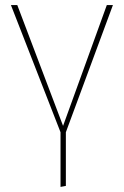

<svg xmlns="http://www.w3.org/2000/svg" viewBox="-20 -539 487 755"><path d="M424 -519 239 -19V192L218 196V-19L23 -519H48L228 -44L400 -519Z"/></svg>

Font: FiraGO Thin
Style: Regular
Weight: 100
Designer: bBox Type
Foundry: bBox Type GmbH
Version: Version 1.001;PS 001.001;hotconv 1.0.88;makeotf.lib2.5.64775